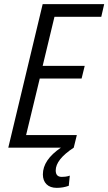

<svg xmlns="http://www.w3.org/2000/svg" viewBox="-20 -713 523 927"><path d="M254 194Q222 194 204.5 176.5Q187 159 187 129Q187 59 274 0H20L186 -693H483L469 -632H243L186 -395H389L374 -334H172L106 -61H351L336 0Q249 57 249 110Q249 141 278 141Q286 141 295.5 140Q305 139 317 135L312 184Q285 194 254 194Z"/></svg>

Font: Ubuntu Sans Condensed
Style: Italic
Weight: 400
Width: 3
Italic angle: -13.5°
Designer: Dalton Maag Ltd
Foundry: Dalton Maag Ltd
Version: Version 1.006; ttfautohint (v1.8.4.7-5d5b)